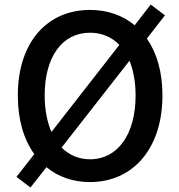

<svg xmlns="http://www.w3.org/2000/svg" viewBox="-20 -794 794 851"><path d="M115 37 186 -53C238 -10 304 13 379 13C568 13 700 -134 700 -371C700 -475 675 -560 631 -623L711 -726L648 -774L577 -682C524 -726 456 -750 379 -750C190 -750 59 -608 59 -371C59 -264 85 -176 132 -111L53 -10ZM178 -371C178 -544 257 -649 379 -649C431 -649 475 -630 509 -595L208 -209C189 -253 178 -308 178 -371ZM379 -88C329 -88 286 -107 253 -140L554 -525C571 -483 581 -431 581 -371C581 -199 502 -88 379 -88Z"/></svg>

Font: Noto Sans HK Medium
Style: Regular
Weight: 500
Designer: Ryoko NISHIZUKA 西塚涼子 (kana, bopomofo & ideographs); Paul D. Hunt (Latin, Greek & Cyrillic); Sandoll Communications 산돌커뮤니
Foundry: Adobe
Version: Version 2.002;hotconv 1.0.116;makeotfexe 2.5.65601